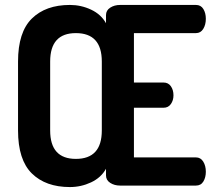

<svg xmlns="http://www.w3.org/2000/svg" viewBox="-20 -751 869 777"><path d="M263 6Q165 6 109 -49Q53 -104 53 -223V-502Q53 -621 109 -676Q165 -731 263 -731Q308 -731 348.5 -712Q389 -693 409 -657V-690Q409 -709 426 -720Q443 -731 466 -731H773Q793 -731 803 -714.5Q813 -698 813 -675Q813 -651 802.5 -634Q792 -617 773 -617H522V-417H642Q661 -417 671.5 -402Q682 -387 682 -365Q682 -345 671.5 -330Q661 -315 642 -315H522V-114H773Q792 -114 802.5 -97Q813 -80 813 -56Q813 -33 803 -16.5Q793 0 773 0H466Q443 0 426 -11Q409 -22 409 -41V-68Q389 -32 348.5 -13Q308 6 263 6ZM392 -223V-502Q392 -617 287 -617Q183 -617 183 -502V-223Q183 -108 287 -108Q392 -108 392 -223Z"/></svg>

Font: Dosis
Style: Bold
Weight: 700
Designer: Edgar Tolentino, Pablo Impallari, Igino Marini
Foundry: Edgar Tolentino, Pablo Impallari, Igino Marini
Version: Version 1.007